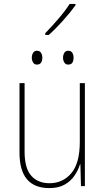

<svg xmlns="http://www.w3.org/2000/svg" viewBox="-20 -954 540 984"><path d="M233 10Q80 10 80 -171V-528H106V-177Q106 -92 140 -53.5Q174 -15 234 -15Q302 -15 345.5 -66.5Q389 -118 389 -227V-528H415V0H395L392 -112H390Q381 -82 362 -54Q343 -26 311.5 -8Q280 10 233 10ZM329 -623Q316 -623 309.5 -634Q303 -645 303 -658Q303 -672 309.5 -683Q316 -694 329 -694Q344 -694 350.5 -683.5Q357 -673 357 -658Q357 -643 351 -633Q345 -623 329 -623ZM169 -623Q156 -623 149.5 -634Q143 -645 143 -658Q143 -672 149.5 -683Q156 -694 169 -694Q184 -694 190.5 -683Q197 -672 197 -658Q197 -643 190.5 -633Q184 -623 169 -623ZM212 -784Q246 -819 280 -858.5Q314 -898 337 -934H367V-927Q342 -892 303.5 -849Q265 -806 230 -775H212Z"/></svg>

Font: Noto Sans Mono ExtraCondensed Thin
Style: Regular
Weight: 100
Width: 2
Designer: Monotype Design Team
Foundry: Monotype Imaging Inc.
Version: Version 2.014; ttfautohint (v1.8.4.7-5d5b)